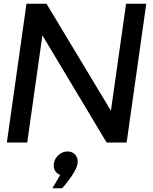

<svg xmlns="http://www.w3.org/2000/svg" viewBox="-20 -770 827 1037"><path d="M770 -750 664 0H556L209 -579L127 0H17L123 -750H231L579 -172L661 -750ZM305 175Q265 158 271 113Q275 86 296.5 67Q318 48 345 48Q372 48 387.5 67Q403 86 399 113Q395 140 367 181Q339 222 315 247H263Z"/></svg>

Font: Oakes Grotesk Medium
Style: Italic
Weight: 500
Italic angle: -8°
Designer: Samuel Oakes
Foundry: Samuel Oakes
Version: Version 1.000;PS 001.000;hotconv 1.0.88;makeotf.lib2.5.64775